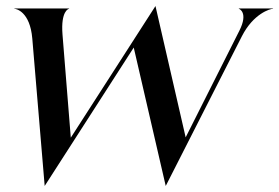

<svg xmlns="http://www.w3.org/2000/svg" viewBox="-20 -604 924 636"><path d="M87 -476 128 12 423 -446.5 529 12 781 -483.5C819.5 -559.5 875.5 -575 884.5 -575V-576H771V-575C772 -575 803.5 -563 773 -502.5L595 -149L495 -584L214.5 -148L187 -490C181 -567.5 207 -575 209 -575V-576H27.5V-575C33 -575 79.5 -566 87 -476Z"/></svg>

Font: Beautique Display Thin
Style: Bold
Weight: 500
Italic angle: -12°
Designer: Nhat-Quang Ngo
Version: Version 1.100;Glyphs 3.2.3 (3260)